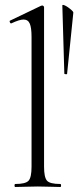

<svg xmlns="http://www.w3.org/2000/svg" viewBox="-20 -747 313 767"><path d="M41 0Q38 0 38 -6Q38 -12 41 -12Q82 -12 94 -25Q106 -38 106 -81V-600Q106 -636 99 -652.5Q92 -669 74 -669Q58 -669 26 -654Q22 -652 19.5 -658Q17 -664 21 -665L144 -724Q146 -725 149 -725Q151 -725 153.5 -723Q156 -721 156 -718V-81Q156 -39 167.5 -25.5Q179 -12 221 -12Q224 -12 224 -6Q224 0 221 0Q204 0 180.5 -1Q157 -2 131 -2Q106 -2 82 -1Q58 0 41 0ZM229 -725Q229 -729 236 -726.5Q243 -724 251.5 -718Q260 -712 266.5 -706Q273 -700 273 -697L248 -452Q248 -450 242.5 -450.5Q237 -451 237 -453Z"/></svg>

Font: Cormorant Infant Light
Style: Regular
Weight: 300
Designer: Christian Thalmann (Catharsis Fonts)
Foundry: Catharsis Fonts
Version: Version 4.001